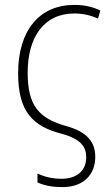

<svg xmlns="http://www.w3.org/2000/svg" viewBox="-20 -559 457 784"><path d="M235 205C323 205 369 152 369 82C369 24 340 -20 248 -45C138 -76 93 -129 93 -262C93 -406 158 -504 284 -504C319 -504 352 -496 380 -483L390 -516C361 -530 327 -539 284 -539C142 -539 54 -437 54 -259C54 -101 116 -43 231 -13C318 10 332 47 332 84C332 134 298 171 231 171C196 171 165 164 133 150V186C165 200 197 205 235 205Z"/></svg>

Font: Noto Sans SemiCondensed ExtraLight
Style: Regular
Weight: 200
Width: 4
Designer: Monotype Design Team
Foundry: Monotype Imaging Inc.
Version: Version 2.013